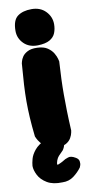

<svg xmlns="http://www.w3.org/2000/svg" viewBox="-96 -731 454 945"><g transform="rotate(-10 130.5 -259.0)"><path d="M136 -1Q109 -3 91 -13.5Q73 -24 62 -38Q51 -52 46.5 -62Q42 -72 42 -72Q36 -126 33.5 -168Q31 -210 31 -248.5Q31 -287 33.5 -332Q36 -377 41 -437Q41 -437 43.5 -447Q46 -457 54 -469.5Q62 -482 80 -491.5Q98 -501 128 -500Q161 -499 180 -486Q199 -473 208.5 -456.5Q218 -440 221 -427.5Q224 -415 224 -415Q221 -367 219.5 -328Q218 -289 218 -251Q218 -213 219 -169.5Q220 -126 223 -70Q223 -70 221 -59Q219 -48 211 -33.5Q203 -19 185.5 -9Q168 1 136 -1ZM135 -511Q91 -510 64.5 -536.5Q38 -563 38 -600Q38 -653 64 -672.5Q90 -692 134 -692Q178 -692 204.5 -664.5Q231 -637 231 -600Q231 -576 223 -556Q215 -536 194 -524Q173 -512 135 -511ZM137 174Q90 176 60.5 158.5Q31 141 18 115.5Q5 90 5 69Q6 55 11.5 34.5Q17 14 35 -8Q53 -30 91 -48Q91 -48 102 -51.5Q113 -55 128.5 -54.5Q144 -54 159 -42Q172 -32 175 -21Q178 -10 175 -1Q172 8 168.5 13.5Q165 19 165 19Q149 35 142 42.5Q135 50 130 63Q130 64 128 70Q126 76 126 81Q126 86 131 84Q144 79 153 74Q162 69 170 64Q170 64 184.5 58.5Q199 53 221 66Q236 74 238 86.5Q240 99 236.5 108Q233 117 233 117Q217 139 193 157Q169 175 137 174Z"/></g></svg>

Font: Sour Gummy Black
Style: Regular
Weight: 900
Designer: Stefie Justprince
Foundry: Eifetstype
Version: Version 1.000